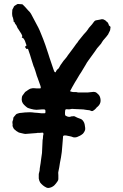

<svg xmlns="http://www.w3.org/2000/svg" viewBox="-20 -841 607 951"><path d="M221 90Q213 90 210 88Q191 79 179 63Q174 55 172 43V23Q172 21 172.5 18.5Q173 16 174 13Q177 4 177 -7Q178 -14 179 -20Q180 -26 181 -32Q182 -40 183 -47.5Q184 -55 185 -62L188 -83L191 -147Q192 -151 192.5 -155Q193 -159 193 -163Q193 -166 193.5 -169Q194 -172 195 -175V-179Q195 -184 190 -184Q184 -183 178 -183Q172 -183 166 -183Q164 -182 162 -182Q149 -181 136.5 -180Q124 -179 111 -178Q105 -177 99 -178.5Q93 -180 88 -181Q77 -183 73.5 -184.5Q70 -186 61 -192Q56 -196 51.5 -200Q47 -204 45 -210Q42 -215 42 -220Q43 -222 42.5 -224.5Q42 -227 42 -229Q41 -235 42 -240Q44 -244 45 -248Q46 -252 46 -256Q46 -259 48 -261Q54 -269 59 -274Q61 -277 69 -279Q77 -282 85 -282Q90 -283 94.5 -283Q99 -283 103 -284Q115 -285 127 -285Q139 -285 151 -283Q155 -283 158.5 -282.5Q162 -282 166 -282Q171 -281 175.5 -281Q180 -281 184 -280H201Q205 -280 205 -284V-292Q205 -299 198 -299Q192 -299 185.5 -299Q179 -299 173 -298Q160 -296 147 -298.5Q134 -301 122 -305L115 -308Q111 -311 107 -314.5Q103 -318 99 -322Q85 -336 88 -356Q89 -358 89 -362Q90 -364 90 -365Q90 -366 91 -367Q94 -372 98 -376.5Q102 -381 105 -386Q106 -386 106 -386.5Q106 -387 107 -387Q113 -391 118.5 -395Q124 -399 131 -402Q142 -405 150 -404Q157 -403 163.5 -403Q170 -403 177 -403Q179 -403 179.5 -403.5Q180 -404 181 -404Q183 -406 182 -406Q182 -411 181 -414L166 -456Q164 -461 162 -466.5Q160 -472 159 -477Q158 -481 154.5 -491.5Q151 -502 148 -510Q146 -512 146 -514Q141 -528 138 -539Q134 -554 129 -568.5Q124 -583 119 -598Q118 -600 114 -599Q114 -598 113.5 -598Q113 -598 113 -598H112Q109 -601 106.5 -604Q104 -607 105 -611Q105 -612 105.5 -612Q106 -612 106 -612Q107 -612 107.5 -612.5Q108 -613 109 -613Q111 -615 111 -617Q108 -624 106 -631.5Q104 -639 100 -645L97 -650Q95 -652 91 -654Q86 -655 89 -658Q91 -662 90 -664Q89 -666 88 -668.5Q87 -671 86 -673Q82 -679 78 -685.5Q74 -692 70 -698L67 -702Q63 -715 54 -725Q53 -727 52.5 -729.5Q52 -732 49 -733Q47 -733 47 -736Q48 -739 46 -745Q45 -748 44.5 -751.5Q44 -755 42 -758Q40 -766 40 -775Q40 -784 41 -792Q41 -793 41.5 -793.5Q42 -794 42 -795Q44 -799 46 -802Q48 -805 49 -809Q49 -809 52 -812Q62 -819 65.5 -820.5Q69 -822 73 -821Q77 -820 87 -820Q92 -820 93 -818Q99 -813 104 -807Q108 -802 112 -798Q116 -794 120 -789Q124 -786 126.5 -782.5Q129 -779 132 -775Q133 -774 135 -770L170 -704Q177 -690 182.5 -675.5Q188 -661 194 -647Q199 -633 204.5 -618.5Q210 -604 214 -590Q217 -582 219.5 -573.5Q222 -565 225 -556Q230 -540 235.5 -525Q241 -510 246 -494Q247 -492 248 -489.5Q249 -487 250 -485Q252 -483 253 -483Q254 -482 257 -485Q258 -487 258 -489Q262 -495 264 -497Q269 -500 271.5 -504Q274 -508 276 -512Q280 -520 285 -526Q290 -532 294 -539Q300 -546 306 -553Q312 -560 316 -567L340 -599Q345 -606 349.5 -612Q354 -618 358 -624Q363 -629 366.5 -635Q370 -641 374 -645L395 -671Q408 -684 416 -696Q419 -702 424 -707Q430 -713 435.5 -720Q441 -727 446 -734Q449 -738 454 -740Q467 -742 473 -743.5Q479 -745 485 -746Q493 -746 498 -742Q501 -741 503.5 -738.5Q506 -736 508 -734Q515 -730 518 -721Q518 -715 523 -712Q529 -709 527 -703Q527 -697 526 -695Q526 -692 524 -688Q520 -681 517 -674Q517 -672 515 -670Q511 -665 507 -659.5Q503 -654 498 -649Q494 -645 491 -641Q488 -637 485 -632Q483 -628 480.5 -624.5Q478 -621 474 -617Q467 -610 461 -602Q455 -594 450 -586Q442 -574 433 -562.5Q424 -551 416 -539Q413 -535 410.5 -531Q408 -527 406 -523Q400 -513 394 -503Q388 -493 382 -483L374 -471Q370 -464 366 -457.5Q362 -451 358 -444Q355 -440 352 -434.5Q349 -429 346 -424Q342 -417 338 -410Q334 -403 330 -395L328 -392Q326 -388 330 -388Q338 -385 344 -385Q349 -385 355 -385Q361 -385 366 -383H415Q421 -383 424 -384Q429 -385 434 -385Q439 -385 444 -386Q453 -386 459 -381Q464 -377 469 -371.5Q474 -366 476 -358Q484 -331 464 -313Q459 -310 456 -305Q453 -301 449.5 -298.5Q446 -296 442 -293Q436 -289 431 -292Q423 -296 413 -296Q409 -297 405.5 -297Q402 -297 399 -298Q395 -298 393 -299Q382 -299 370.5 -300Q359 -301 348 -301Q336 -303 327 -300Q323 -299 319 -299.5Q315 -300 310 -300Q303 -300 303 -294Q302 -290 302 -285Q302 -280 302 -275Q302 -269 307 -267Q319 -260 329 -263Q332 -265 340 -265Q348 -267 355 -262Q360 -259 364.5 -257.5Q369 -256 374 -254L382 -251Q389 -247 393 -240Q398 -233 399.5 -224Q401 -215 402 -207Q403 -199 399.5 -192Q396 -185 391 -179Q384 -173 376.5 -169Q369 -165 361 -162Q351 -159 343 -161Q339 -163 335 -164Q331 -165 327 -166Q322 -167 317 -168Q312 -169 307 -170H298Q294 -170 292 -165V-160Q291 -151 290.5 -141.5Q290 -132 289 -123L286 -88Q285 -81 284 -74.5Q283 -68 282 -61Q281 -54 279.5 -48Q278 -42 277 -35Q276 -24 273.5 -12.5Q271 -1 269 10Q268 14 268.5 18.5Q269 23 269 27V46Q269 51 265 57Q258 68 248 78Q236 88 221 90Z"/></svg>

Font: Lacquer
Style: Regular
Weight: 400
Designer: Eli Block, Niki Polyocan
Version: Version 1.100